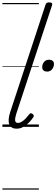

<svg xmlns="http://www.w3.org/2000/svg" viewBox="-20 -1058 470 1601"><path d="M117 15Q73 15 58 -19.5Q43 -54 65 -123L359 -1017Q363 -1029 369.5 -1033.5Q376 -1038 390 -1038Q406 -1038 412 -1032Q418 -1026 414 -1014L115 -107Q104 -71 106.5 -52Q109 -33 129 -33Q146 -33 163 -44Q180 -55 195.5 -71.5Q211 -88 223 -104Q229 -112 235 -113.5Q241 -115 250 -109Q260 -102 261.5 -95Q263 -88 258 -81Q244 -59 222 -36.5Q200 -14 174 0.5Q148 15 117 15ZM372 -461Q355 -461 343.5 -470Q332 -479 332 -498Q332 -522 347 -541Q362 -560 390 -560Q407 -560 418.5 -551Q430 -542 430 -524Q430 -501 415 -481Q400 -461 372 -461ZM0 513H304V523H0ZM0 -20H304V0H0ZM0 -505H304V-500H0ZM0 -1033H304V-1023H0Z"/></svg>

Font: Playwrite IN Guides
Style: Regular
Weight: 400
Designer: Veronika Burian, José Scaglione
Foundry: TypeTogether
Version: Version 1.003